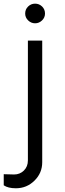

<svg xmlns="http://www.w3.org/2000/svg" viewBox="-50 -720 350 1040"><path d="M86.4 -646.5Q86.4 -669.4 102.3 -684.8Q118.2 -700.2 140.1 -700.2Q162.1 -700.2 178 -684.8Q193.8 -669.4 193.8 -646.5Q193.8 -625 177.7 -609.4Q161.6 -593.8 140.1 -593.8Q118.7 -593.8 102.5 -609.4Q86.4 -625 86.4 -646.5ZM36.1 299.8Q-6.3 299.8 -29.8 283.7V223.6L26.4 225.1Q57.6 225.1 79.3 203.9Q101.1 182.6 101.1 148.9V-500H178.7V158.7Q178.7 217.3 136.7 258.5Q94.7 299.8 36.1 299.8Z"/></svg>

Font: Now
Style: Regular
Weight: 400
Designer: Alfredo Marco Pradil
Foundry: Alfredo Marco Pradil
Version: Version 1.002;PS 001.002;hotconv 1.0.88;makeotf.lib2.5.64775